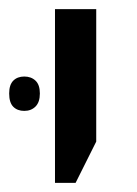

<svg xmlns="http://www.w3.org/2000/svg" viewBox="-45 -612 300 419"><path d="M75 -213V-592H165V-303L120 -213ZM-25 -408Q-25 -427 -16 -436Q-7 -445 8 -445Q23 -445 32.5 -436Q42 -427 42 -408Q42 -389 32.5 -379.5Q23 -370 8 -370Q-7 -370 -16 -379Q-25 -388 -25 -408Z"/></svg>

Font: Noto Sans Hebrew
Style: Regular
Weight: 400
Designer: Monotype Design Team
Foundry: Monotype Imaging Inc.
Version: Version 2.003;January 10, 2023;FontCreator 14.0.0.2877 64-bi